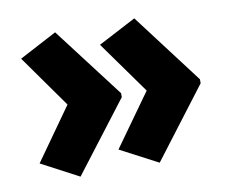

<svg xmlns="http://www.w3.org/2000/svg" viewBox="-60 -590 743 621"><g transform="rotate(-10 312.0 -279.0)"><path d="M592 -272V-285L417 -516L293 -451L416 -279L293 -107L417 -42ZM333 -272V-285L157 -516L34 -451L156 -279L34 -107L157 -42Z"/></g></svg>

Font: Noto Sans Bengali SemiCondensed ExtraBold
Style: Regular
Weight: 800
Width: 4
Designer: Joana Ranito - Universal Thirst; Jelle Bosma - Monotype Design Team
Foundry: Universal Thirst ehf.
Version: Version 3.000